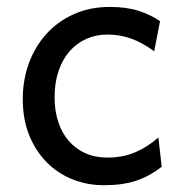

<svg xmlns="http://www.w3.org/2000/svg" viewBox="-20 -528 538 560"><path d="M451.7 -41.5Q433.1 -27.3 414.8 -17.3Q396.5 -7.3 376.5 -0.7Q356.4 5.9 333.5 9Q310.5 12.2 283.2 12.2Q233.9 12.2 190.9 -5.1Q147.9 -22.5 115.7 -55.2Q83.5 -87.9 64.9 -134.3Q46.4 -180.7 46.4 -239.3Q46.4 -294.4 64.2 -343.3Q82 -392.1 115 -428.7Q147.9 -465.3 195.1 -486.6Q242.2 -507.8 300.3 -507.8Q349.1 -507.8 384.5 -496.3Q419.9 -484.9 446.8 -466.3L429.7 -378.4Q396.5 -402.8 363.8 -415Q331.1 -427.2 293 -427.2Q260.3 -427.2 232.2 -414.8Q204.1 -402.3 183.3 -378.9Q162.6 -355.5 150.9 -321.3Q139.2 -287.1 139.2 -244.1Q139.2 -204.6 149.9 -172.4Q160.6 -140.1 180.7 -116.9Q200.7 -93.8 229 -81.1Q257.3 -68.4 293 -68.4Q337.4 -68.4 373.5 -83.5Q409.7 -98.6 441.9 -127Z"/></svg>

Font: Andika Phon
Style: Regular
Weight: 400
Designer: Victor Gaultney, Annie Olsen, Julie Remington, Don Collingsworth, Eric Hays, Becca Hirsbrunner
Foundry: SIL International
Version: Version 5.000